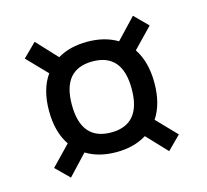

<svg xmlns="http://www.w3.org/2000/svg" viewBox="-79 -708 727 674"><g transform="rotate(-15 285.0 -371.0)"><path d="M100 -124 51.5 -172 120 -243Q86 -293 86 -370Q86 -448 121 -497.5L51.5 -569.5L100 -617.5L169.5 -543Q214.5 -570 278 -570Q341 -570 387 -542.5L457 -616.5L505 -568.5L435.5 -496.5Q469 -446 469 -370Q469 -293.5 436 -244L505 -172.5L457 -124.5L388 -197.5Q342 -169 278 -169Q214 -169 168.5 -197ZM278 -240.5Q386.5 -240.5 386.5 -370Q386.5 -498.5 278 -498.5Q169 -498.5 169 -370Q169 -240.5 278 -240.5Z"/></g></svg>

Font: League Mono Narrow
Style: Regular
Weight: 400
Width: 3
Designer: Tyler Finck
Foundry: The League of Moveable Type / Tyler Finck
Version: Version 2.210